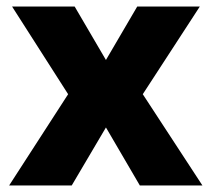

<svg xmlns="http://www.w3.org/2000/svg" viewBox="-20 -569 649 589"><path d="M189 -280 17 -549H209L305 -385L401 -549H593L418 -280L601 0H409L305 -178L200 0H8Z"/></svg>

Font: Noto Sans Khmer UI ExtraBold
Style: Regular
Weight: 800
Designer: Danh Hong and the Monotype Design Team
Foundry: Monotype Imaging Inc.
Version: Version 2.002; ttfautohint (v1.8.4.7-5d5b)